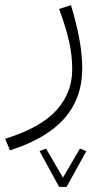

<svg xmlns="http://www.w3.org/2000/svg" viewBox="-46 -340 406 747"><path d="M-26 200Q112 157 173.5 89Q235 21 235 -70Q235 -125 222.5 -180Q210 -235 184 -305L230 -320Q274 -177 274 -74Q274 41 205 120Q136 199 -7 245ZM199 351 265 238 290 248 213 387H184L108 248L133 238Z"/></svg>

Font: FiraGO ExtraLight
Style: Regular
Weight: 200
Designer: bBox Type
Foundry: bBox Type GmbH
Version: Version 1.001